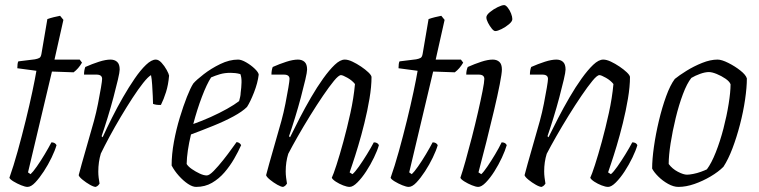

<svg xmlns="http://www.w3.org/2000/svg" viewBox="-20 -734 2982 754"><path d="M88 0Q79 0 63 -6.5Q47 -13 33 -21.5Q19 -30 17 -36Q33 -81 49.5 -140.5Q66 -200 81 -261Q96 -322 107 -374Q118 -426 123 -456L48 -466Q48 -475 49 -482.5Q50 -490 52 -493L117 -501Q128 -503 134.5 -506.5Q141 -510 143 -524L166 -659Q177 -663 191 -666.5Q205 -670 216 -672L229 -656L194 -500H293L302 -488Q288 -464 269 -450L184 -453L90 -57L100 -50Q109 -58 124.5 -80Q140 -102 155.5 -128Q171 -154 182 -175Q196 -175 202 -164Q196 -143 182.5 -115Q169 -87 152 -61Q135 -35 118.5 -17.5Q102 0 88 0Z M356 0Q348 0 333 -8.5Q318 -17 304.5 -28Q291 -39 289 -46Q292 -59 301 -90.5Q310 -122 322.5 -166Q335 -210 349 -259Q358 -292 365 -327.5Q372 -363 376.5 -390Q381 -417 381 -424Q381 -441 359 -441H310Q310 -458 315 -471Q342 -483 368.5 -491.5Q395 -500 414 -500Q430 -500 440 -491Q450 -482 450 -461Q450 -451 443 -421Q436 -391 425.5 -351.5Q415 -312 402.5 -271.5Q390 -231 379 -199L383 -195Q399 -230 419.5 -271Q440 -312 463 -352Q486 -392 509 -425.5Q532 -459 553.5 -479.5Q575 -500 592 -500Q603 -500 614.5 -487.5Q626 -475 634.5 -459.5Q643 -444 644 -437Q641 -401 632 -372.5Q623 -344 612 -322Q594 -321 581 -326Q581 -335 580 -356.5Q579 -378 577.5 -401.5Q576 -425 573 -439Q561 -432 542 -408Q523 -384 500.5 -349.5Q478 -315 454.5 -275.5Q431 -236 410.5 -198Q390 -160 376 -131Q366 -98 366 -60Q366 -48 367.5 -36Q369 -24 371 -13Q369 -10 366 -6.5Q363 -3 356 0Z M750 0Q736 0 718 -12Q700 -24 682.5 -43.5Q665 -63 654 -84Q654 -128 663 -177Q672 -226 686 -272Q700 -318 714 -353.5Q728 -389 739 -406Q751 -420 780 -442.5Q809 -465 845 -482.5Q881 -500 915 -500Q928 -500 947 -489Q966 -478 980.5 -464Q995 -450 996 -441Q992 -408 977.5 -371Q963 -334 950 -314Q932 -296 897 -277Q862 -258 817.5 -240Q773 -222 730 -206Q714 -139 713 -90Q719 -80 733.5 -70Q748 -60 764 -52.5Q780 -45 792 -45Q802 -45 819.5 -63Q837 -81 856.5 -105.5Q876 -130 890.5 -150.5Q905 -171 909 -176Q921 -175 927 -164Q916 -139 899.5 -110.5Q883 -82 861.5 -57Q840 -32 812.5 -16Q785 0 750 0ZM739 -247Q773 -259 807.5 -274.5Q842 -290 871.5 -306.5Q901 -323 919 -337Q921 -344 923 -353Q925 -362 925 -369Q928 -390 928.5 -410Q929 -430 924 -443Q913 -446 903.5 -447Q894 -448 885 -448Q862 -448 843.5 -442.5Q825 -437 809 -430Q792 -404 773 -354Q754 -304 739 -247Z M1092 0Q1084 0 1069 -8.5Q1054 -17 1040.5 -28Q1027 -39 1025 -46Q1028 -59 1037 -90.5Q1046 -122 1058.5 -166Q1071 -210 1085 -259Q1094 -292 1101 -327.5Q1108 -363 1112.5 -390Q1117 -417 1117 -424Q1117 -441 1095 -441H1046Q1046 -458 1051 -471Q1078 -483 1104.5 -491.5Q1131 -500 1150 -500Q1166 -500 1176 -491Q1186 -482 1186 -461Q1186 -451 1179 -421Q1172 -391 1161.5 -351.5Q1151 -312 1138.5 -271.5Q1126 -231 1115 -199L1119 -195Q1136 -230 1157 -270.5Q1178 -311 1201.5 -351.5Q1225 -392 1249 -425.5Q1273 -459 1294.5 -479.5Q1316 -500 1334 -500Q1347 -500 1364 -492Q1381 -484 1398 -472.5Q1415 -461 1426.5 -450Q1438 -439 1439 -432Q1439 -394 1431 -346.5Q1423 -299 1411 -250.5Q1399 -202 1386.5 -160.5Q1374 -119 1364.5 -91Q1355 -63 1353 -57L1364 -50Q1374 -58 1389.5 -80Q1405 -102 1421 -128Q1437 -154 1448 -175Q1463 -175 1468 -164Q1462 -143 1448.5 -115Q1435 -87 1418 -61Q1401 -35 1383.5 -17.5Q1366 0 1353 0Q1343 0 1327.5 -6Q1312 -12 1299 -20.5Q1286 -29 1283 -36Q1289 -48 1301.5 -86.5Q1314 -125 1328.5 -178Q1343 -231 1356 -290Q1369 -349 1374 -404Q1363 -418 1344.5 -428.5Q1326 -439 1319 -439Q1310 -439 1291.5 -416.5Q1273 -394 1248.5 -358Q1224 -322 1198 -280Q1172 -238 1149.5 -198.5Q1127 -159 1112 -130Q1102 -98 1102 -61Q1102 -49 1103.5 -37Q1105 -25 1107 -13Q1105 -10 1102 -6.5Q1099 -3 1092 0Z M1585 0Q1576 0 1560 -6.5Q1544 -13 1530 -21.5Q1516 -30 1514 -36Q1530 -81 1546.5 -140.5Q1563 -200 1578 -261Q1593 -322 1604 -374Q1615 -426 1620 -456L1545 -466Q1545 -475 1546 -482.5Q1547 -490 1549 -493L1614 -501Q1625 -503 1631.5 -506.5Q1638 -510 1640 -524L1663 -659Q1674 -663 1688 -666.5Q1702 -670 1713 -672L1726 -656L1691 -500H1790L1799 -488Q1785 -464 1766 -450L1681 -453L1587 -57L1597 -50Q1606 -58 1621.5 -80Q1637 -102 1652.5 -128Q1668 -154 1679 -175Q1693 -175 1699 -164Q1693 -143 1679.5 -115Q1666 -87 1649 -61Q1632 -35 1615.5 -17.5Q1599 0 1585 0Z M1858 0Q1849 0 1833 -6.5Q1817 -13 1803.5 -21.5Q1790 -30 1788 -36Q1796 -59 1808 -101.5Q1820 -144 1833 -194.5Q1846 -245 1857 -293Q1868 -341 1875 -376.5Q1882 -412 1882 -424Q1882 -441 1860 -441H1811Q1811 -458 1817 -471Q1844 -483 1870 -491.5Q1896 -500 1915 -500Q1931 -500 1941 -491Q1951 -482 1951 -461Q1951 -446 1942.5 -402.5Q1934 -359 1920 -300Q1906 -241 1890 -177Q1874 -113 1859 -57L1870 -50Q1879 -58 1894 -80Q1909 -102 1924.5 -128Q1940 -154 1950 -175Q1965 -175 1970 -164Q1964 -143 1951 -115Q1938 -87 1921.5 -61Q1905 -35 1888 -17.5Q1871 0 1858 0ZM1925 -612Q1919 -612 1911 -622Q1903 -632 1896.5 -644.5Q1890 -657 1890 -666Q1890 -675 1904 -686.5Q1918 -698 1934.5 -706Q1951 -714 1960 -714Q1966 -714 1974 -704Q1982 -694 1987 -681Q1992 -668 1992 -659Q1992 -650 1979 -639Q1966 -628 1950 -620Q1934 -612 1925 -612Z M2107 0Q2099 0 2084 -8.5Q2069 -17 2055.5 -28Q2042 -39 2040 -46Q2043 -59 2052 -90.5Q2061 -122 2073.5 -166Q2086 -210 2100 -259Q2109 -292 2116 -327.5Q2123 -363 2127.5 -390Q2132 -417 2132 -424Q2132 -441 2110 -441H2061Q2061 -458 2066 -471Q2093 -483 2119.5 -491.5Q2146 -500 2165 -500Q2181 -500 2191 -491Q2201 -482 2201 -461Q2201 -451 2194 -421Q2187 -391 2176.5 -351.5Q2166 -312 2153.5 -271.5Q2141 -231 2130 -199L2134 -195Q2151 -230 2172 -270.5Q2193 -311 2216.5 -351.5Q2240 -392 2264 -425.5Q2288 -459 2309.5 -479.5Q2331 -500 2349 -500Q2362 -500 2379 -492Q2396 -484 2413 -472.5Q2430 -461 2441.5 -450Q2453 -439 2454 -432Q2454 -394 2446 -346.5Q2438 -299 2426 -250.5Q2414 -202 2401.5 -160.5Q2389 -119 2379.5 -91Q2370 -63 2368 -57L2379 -50Q2389 -58 2404.5 -80Q2420 -102 2436 -128Q2452 -154 2463 -175Q2478 -175 2483 -164Q2477 -143 2463.5 -115Q2450 -87 2433 -61Q2416 -35 2398.5 -17.5Q2381 0 2368 0Q2358 0 2342.5 -6Q2327 -12 2314 -20.5Q2301 -29 2298 -36Q2304 -48 2316.5 -86.5Q2329 -125 2343.5 -178Q2358 -231 2371 -290Q2384 -349 2389 -404Q2378 -418 2359.5 -428.5Q2341 -439 2334 -439Q2325 -439 2306.5 -416.5Q2288 -394 2263.5 -358Q2239 -322 2213 -280Q2187 -238 2164.5 -198.5Q2142 -159 2127 -130Q2117 -98 2117 -61Q2117 -49 2118.5 -37Q2120 -25 2122 -13Q2120 -10 2117 -6.5Q2114 -3 2107 0Z M2644 0Q2625 0 2603.5 -12Q2582 -24 2565 -41Q2548 -58 2541 -72Q2541 -108 2548 -157.5Q2555 -207 2567.5 -259.5Q2580 -312 2596 -356Q2612 -400 2630 -424Q2647 -438 2676 -456Q2705 -474 2737.5 -487Q2770 -500 2798 -500Q2814 -500 2840 -487Q2866 -474 2887.5 -457Q2909 -440 2913 -426Q2913 -391 2906 -343Q2899 -295 2886 -245Q2873 -195 2856.5 -151.5Q2840 -108 2821 -79Q2801 -59 2770.5 -41Q2740 -23 2707 -11.5Q2674 0 2644 0ZM2678 -48Q2687 -48 2702.5 -51Q2718 -54 2733 -59.5Q2748 -65 2756 -69Q2774 -93 2791 -136Q2808 -179 2821 -229Q2834 -279 2841.5 -326Q2849 -373 2849 -403Q2845 -414 2829 -425Q2813 -436 2794.5 -443.5Q2776 -451 2764 -451Q2749 -451 2729.5 -444Q2710 -437 2695 -428Q2678 -407 2662 -364.5Q2646 -322 2633.5 -270.5Q2621 -219 2613.5 -171Q2606 -123 2606 -90Q2620 -71 2642 -59.5Q2664 -48 2678 -48Z"/></svg>

Font: Texturina 72pt 72pt ExtraLight
Style: Italic
Weight: 200
Italic angle: -11°
Designer: Guillermo Torres Carreño
Foundry: Omnibus-Type
Version: Version 1.002; ttfautohint (v1.8.3)